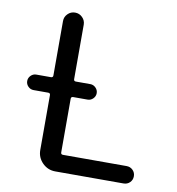

<svg xmlns="http://www.w3.org/2000/svg" viewBox="-82 -829 811 882"><g transform="rotate(10 323.5 -388.0)"><path d="M71.3 -371.1Q56.6 -371.1 45.9 -381.8Q35.2 -392.6 35.2 -407.2Q35.2 -421.9 45.9 -432.6Q56.6 -443.4 71.3 -443.4H139.6Q149.4 -443.4 149.4 -453.1V-707Q149.4 -726.6 163.6 -740.7Q177.7 -754.9 197.8 -754.9Q217.8 -754.9 231.9 -740.7Q246.1 -726.6 246.1 -707V-453.1Q246.1 -443.4 255.9 -443.4H323.2Q337.9 -443.4 348.6 -432.6Q359.4 -421.9 359.4 -407.2Q359.4 -392.6 348.6 -381.8Q337.9 -371.1 323.2 -371.1H255.9Q246.1 -371.1 246.1 -361.3V-111.3Q246.1 -101.6 255.9 -101.6H552.7Q570.3 -101.6 582 -89.8Q593.8 -78.1 593.8 -61Q593.8 -43.9 582 -32.2Q570.3 -20.5 552.7 -20.5H234.4Q199.2 -20.5 174.3 -45.4Q149.4 -70.3 149.4 -105.5V-361.3Q149.4 -371.1 139.6 -371.1Z"/></g></svg>

Font: Gen Jyuu GothicX Regular
Style: Regular
Weight: 400
Designer: [Source Han Sans]
Ryoko NISHIZUKA  (kana & ideographs); Paul D. Hunt (Latin, Greek & Cyrillic); Wenlong ZHANG  (bopomofo
Version: Version 1.002.20150607